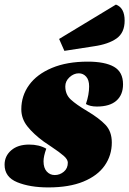

<svg xmlns="http://www.w3.org/2000/svg" viewBox="-48 -799 564 838"><path d="M177 -158 143 -181Q98 -214 71.5 -247.5Q45 -281 45 -322Q45 -381 79 -428Q113 -475 178.5 -502.5Q244 -530 335 -530Q410 -530 449.5 -507.5Q489 -485 489 -431Q489 -385 460 -359.5Q431 -334 375 -334Q345 -334 327 -345Q341 -386 341 -422Q341 -450 328 -464.5Q315 -479 296 -479Q274 -479 255.5 -462Q237 -445 237 -422Q237 -387 260.5 -365Q284 -343 333 -314Q385 -283 412.5 -254Q440 -225 440 -177Q440 -121 409 -76.5Q378 -32 316 -6.5Q254 19 163 19Q83 19 27.5 -3.5Q-28 -26 -28 -80Q-28 -118 1 -143Q30 -168 79 -168Q123 -168 154 -150Q142 -117 142 -95Q142 -66 156 -50.5Q170 -35 191 -35Q213 -35 230.5 -49.5Q248 -64 248 -89Q248 -103 230.5 -118.5Q213 -134 177 -158ZM496 -709Q496 -656 460.5 -631Q425 -606 362 -597L233 -577L210 -629L458 -779Q496 -765 496 -709Z"/></svg>

Font: Sansita Black Italic
Style: Regular
Weight: 900
Italic angle: -11°
Designer: Pablo Cosgaya
Foundry: Omnibus-Type
Version: Version 1.006